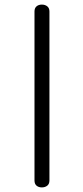

<svg xmlns="http://www.w3.org/2000/svg" viewBox="-20 -724 360 835"><path d="M130 -674Q130 -689 139 -696.5Q148 -704 162 -704Q176 -704 185.5 -696.5Q195 -689 195 -674V61Q195 76 185.5 83.5Q176 91 162 91Q148 91 139 83.5Q130 76 130 61Z"/></svg>

Font: Cafe24 Ssurround air
Style: Light
Weight: 300
Designer: Cafe24 thkim, hmlim, mnelim, sdjeong, hskwak & 4IRTF
Foundry: Cafe24
Version: Version 1.001